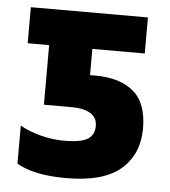

<svg xmlns="http://www.w3.org/2000/svg" viewBox="-45 -590 569 642"><g transform="rotate(5 239.5 -269.5)"><path d="M199 10Q326 10 384 -41Q442 -92 442 -177Q442 -263 396 -301.5Q350 -340 268 -340H250V-428H426V-549H33V-428H105V-228H195Q284 -228 284 -172Q284 -143 263 -129Q242 -115 191 -114Q145 -113 102.5 -124.5Q60 -136 34 -152V-24Q92 10 199 10Z"/></g></svg>

Font: Noto Sans Display SemiCondensed Extra
Style: Regular
Weight: 800
Width: 4
Designer: Monotype Design Team
Foundry: Monotype Imaging Inc.
Version: Version 1.900